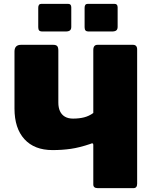

<svg xmlns="http://www.w3.org/2000/svg" viewBox="-20 -974 790 994"><path d="M349 -936V-835Q349 -822 342 -816.5Q335 -811 320 -811H200Q187 -811 182.5 -816.5Q178 -822 178 -833V-934Q178 -954 194 -954H333Q349 -954 349 -936ZM589 -936V-835Q589 -822 582 -816.5Q575 -811 560 -811H440Q427 -811 422.5 -816.5Q418 -822 418 -833V-934Q418 -954 434 -954H573Q589 -954 589 -936ZM486 0Q463 0 463 -19V-224Q463 -237 448 -229Q392 -210 347 -203.5Q302 -197 252 -197Q158 -197 106.5 -253.5Q55 -310 55 -412V-707Q55 -742 89 -742H255Q270 -742 276 -735.5Q282 -729 282 -712V-443Q282 -417 290.5 -398.5Q299 -380 316 -370Q333 -360 358 -360Q390 -360 415.5 -366.5Q441 -373 463 -389V-715Q463 -742 485 -742H668Q690 -742 690 -718V-23Q690 0 671 0Z"/></svg>

Font: Libre Franklin Black
Style: Regular
Weight: 900
Designer: Pablo Impallari, Rodrigo Fuenzalida, Nhung Nguyen
Foundry: Impallari Type
Version: Version 3.000